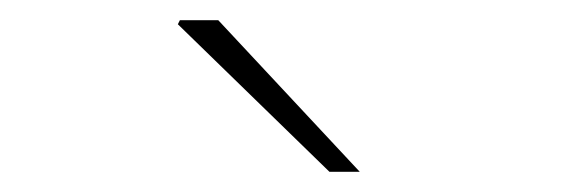

<svg xmlns="http://www.w3.org/2000/svg" viewBox="-20 -740 572 190"><path d="M306 -570 156 -716 158 -720H196L336 -570Z"/></svg>

Font: Source Sans 3 ExtraLight ExtraLight
Style: Regular
Weight: 250
Version: Version 3.052;hotconv 1.1.0;makeotfexe 2.6.0